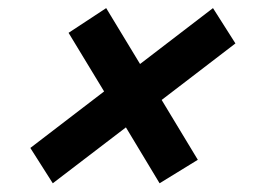

<svg xmlns="http://www.w3.org/2000/svg" viewBox="-20 -490 640 462"><path d="M53 -134 230.5 -270 145 -411 235.5 -470.5 317 -336 492.5 -470.5 546.5 -385.5 369 -249.5 456 -105.5 364 -49 283 -183.5 107 -49Z"/></svg>

Font: Newsreader 6pt
Style: Bold Italic
Weight: 700
Italic angle: -17°
Designer: Hugues Gentile
Foundry: Production Type
Version: Version 1.003; ttfautohint (v1.8.3)